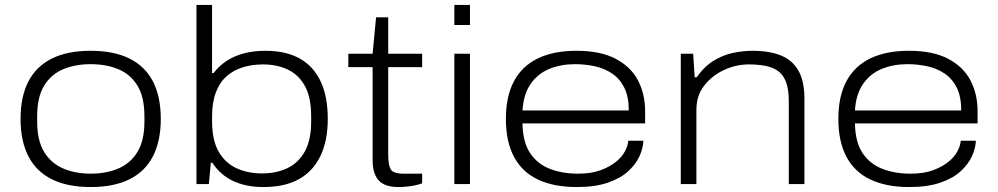

<svg xmlns="http://www.w3.org/2000/svg" viewBox="-20 -743 4029 775"><path d="M346 12Q252 12 189 -19.5Q126 -51 94.5 -112.5Q63 -174 63 -263Q63 -353 94.5 -414Q126 -475 189 -506.5Q252 -538 346 -538Q440 -538 503 -506.5Q566 -475 597.5 -414Q629 -353 629 -263Q629 -174 597.5 -112.5Q566 -51 503 -19.5Q440 12 346 12ZM346 -42Q409 -42 458 -63Q507 -84 535 -130Q563 -176 563 -253V-273Q563 -351 535 -397Q507 -443 458 -463.5Q409 -484 346 -484Q284 -484 235 -463.5Q186 -443 158 -397Q130 -351 130 -273V-253Q130 -176 158 -130Q186 -84 235 -63Q284 -42 346 -42Z M1043 12Q974 12 922 -12Q870 -36 837 -86H831L823 0H773V-723H836V-448H842Q865 -478 896 -498Q927 -518 966 -528Q1005 -538 1051 -538Q1134 -538 1189.5 -507Q1245 -476 1274 -415Q1303 -354 1303 -263Q1303 -174 1273 -112.5Q1243 -51 1186 -19.5Q1129 12 1043 12ZM1038 -43Q1095 -43 1139.5 -64Q1184 -85 1210 -131Q1236 -177 1236 -253V-273Q1236 -350 1211 -395.5Q1186 -441 1142 -462Q1098 -483 1042 -483Q998 -483 960.5 -471.5Q923 -460 895 -435.5Q867 -411 851.5 -370.5Q836 -330 836 -272V-254Q836 -177 862.5 -131Q889 -85 934.5 -64Q980 -43 1038 -43Z M1587 12Q1553 12 1530 1Q1507 -10 1495.5 -34.5Q1484 -59 1484 -97V-472H1386V-526H1484L1498 -673H1547V-526H1684V-472H1547V-119Q1547 -79 1556.5 -60.5Q1566 -42 1609 -42H1684V-3Q1671 2 1653.5 5.5Q1636 9 1619 10.5Q1602 12 1587 12Z M1814 -642V-723H1877V-642ZM1814 0V-526H1877V0Z M2308 12Q2216 12 2152 -18Q2088 -48 2055 -109.5Q2022 -171 2022 -263Q2022 -354 2054.5 -415Q2087 -476 2150.5 -507Q2214 -538 2307 -538Q2404 -538 2465.5 -505.5Q2527 -473 2555.5 -418Q2584 -363 2584 -294V-245H2089Q2090 -170 2119.5 -125.5Q2149 -81 2199.5 -61.5Q2250 -42 2313 -42Q2367 -42 2404.5 -56Q2442 -70 2466.5 -90Q2491 -110 2503 -133Q2515 -156 2516 -175H2577Q2576 -145 2561.5 -113Q2547 -81 2516.5 -52.5Q2486 -24 2434.5 -6Q2383 12 2308 12ZM2089 -297H2518Q2518 -353 2500 -389Q2482 -425 2451 -446Q2420 -467 2381 -475.5Q2342 -484 2301 -484Q2244 -484 2197.5 -465Q2151 -446 2122 -404.5Q2093 -363 2089 -297Z M2728 0V-526H2778L2784 -431H2792Q2822 -474 2860 -497.5Q2898 -521 2939 -529.5Q2980 -538 3017 -538Q3086 -538 3132.5 -519Q3179 -500 3203 -457.5Q3227 -415 3227 -345V0H3164V-332Q3164 -384 3152 -414Q3140 -444 3117.5 -458.5Q3095 -473 3065.5 -478Q3036 -483 3002 -483Q2951 -483 2902.5 -460.5Q2854 -438 2822.5 -397.5Q2791 -357 2791 -300V0Z M3650 12Q3558 12 3494 -18Q3430 -48 3397 -109.5Q3364 -171 3364 -263Q3364 -354 3396.5 -415Q3429 -476 3492.5 -507Q3556 -538 3649 -538Q3746 -538 3807.5 -505.5Q3869 -473 3897.5 -418Q3926 -363 3926 -294V-245H3431Q3432 -170 3461.5 -125.5Q3491 -81 3541.5 -61.5Q3592 -42 3655 -42Q3709 -42 3746.5 -56Q3784 -70 3808.5 -90Q3833 -110 3845 -133Q3857 -156 3858 -175H3919Q3918 -145 3903.5 -113Q3889 -81 3858.5 -52.5Q3828 -24 3776.5 -6Q3725 12 3650 12ZM3431 -297H3860Q3860 -353 3842 -389Q3824 -425 3793 -446Q3762 -467 3723 -475.5Q3684 -484 3643 -484Q3586 -484 3539.5 -465Q3493 -446 3464 -404.5Q3435 -363 3431 -297Z"/></svg>

Font: Archivo Expanded ExtraLight
Style: Regular
Weight: 250
Width: 7
Designer: Hector Gatti
Foundry: Omnibus-Type
Version: Version 2.001